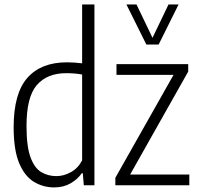

<svg xmlns="http://www.w3.org/2000/svg" viewBox="-20 -828 890 858"><path d="M222 9.5Q173.5 9.5 132.2 -15Q91 -39.5 66 -98.2Q41 -157 41 -259.5Q41 -410.5 102.2 -480Q163.5 -549.5 279 -549.5Q311.5 -549.5 347 -545V-808H402V0H354.5L350 -54H345.5Q328 -28 296.2 -9.2Q264.5 9.5 222 9.5ZM232 -41Q265 -41 297 -58.8Q329 -76.5 347 -111.5V-495Q314.5 -501 276 -501Q190.5 -501 144.5 -447.8Q98.5 -394.5 98.5 -265.5Q98.5 -174 116.2 -125.5Q134 -77 164.2 -59Q194.5 -41 232 -41ZM495.5 0V-33.5L755.5 -493.5H500.5V-541.5H821V-508L561.5 -48H826V0ZM634 -629 545 -808H590L661.5 -659L733 -808H778L689 -629Z"/></svg>

Font: Encode Sans Condensed Light
Style: Regular
Weight: 300
Width: 3
Designer: Multiple Designers
Foundry: Impallari Type
Version: Version 3.000; ttfautohint (v1.8.3) -l 8 -r 50 -G 200 -x 14 